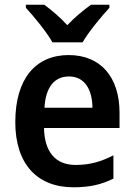

<svg xmlns="http://www.w3.org/2000/svg" viewBox="-20 -786 570 816"><path d="M203 -606H331C356 -650 411 -716 445 -753V-766H367C334 -742 300 -715 266 -679C234 -714 198 -744 168 -766H90V-753C125 -715 179 -649 203 -606ZM272 -552C132 -552 45 -452 45 -267C45 -89 138 10 292 10C362 10 412 -2 462 -27V-126C408 -98 361 -85 301 -85C216 -85 169 -140 167 -242H488V-307C488 -458 408 -552 272 -552ZM273 -461C340 -461 372 -406 373 -328H169C174 -418 213 -461 273 -461Z"/></svg>

Font: Noto Sans Thai SemCond SemBd
Style: Regular
Weight: 600
Width: 4
Designer: Monotype Design Team
Foundry: Monotype Imaging Inc.
Version: Version 2.002